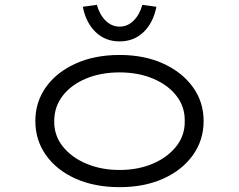

<svg xmlns="http://www.w3.org/2000/svg" viewBox="-20 -763 987 793"><path d="M474 10Q371 10 292.5 -25Q214 -60 170 -122Q126 -184 126 -263Q126 -342 170 -403.5Q214 -465 292.5 -500.5Q371 -536 474 -536Q576 -536 654 -500.5Q732 -465 776.5 -403.5Q821 -342 821 -263Q821 -184 776.5 -122Q732 -60 654 -25Q576 10 474 10ZM474 -61Q550 -61 611 -87Q672 -113 708 -158.5Q744 -204 743 -263Q744 -322 708.5 -367.5Q673 -413 611.5 -438.5Q550 -464 474 -464Q397 -464 335.5 -438.5Q274 -413 239 -367.5Q204 -322 204 -263Q203 -204 239 -158.5Q275 -113 336.5 -87Q398 -61 474 -61ZM474 -592Q415 -592 375 -630.5Q335 -669 322 -735L380 -743Q392 -701 417 -677Q442 -653 474 -653Q506 -653 531 -677Q556 -701 568 -743L626 -735Q613 -669 573 -630.5Q533 -592 474 -592Z"/></svg>

Font: Lexend Zetta Light
Style: Regular
Weight: 300
Designer: Bonnie Shaver-Troup, Thomas Jockin
Foundry: Lexend
Version: Version 1.007